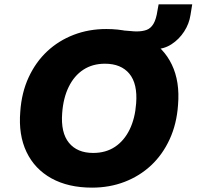

<svg xmlns="http://www.w3.org/2000/svg" viewBox="-20 -849 901 880"><path d="M402 11Q293 11 216 -31.5Q139 -74 101.5 -152.5Q64 -231 73 -338Q79 -425 111.5 -495Q144 -565 196.5 -614Q249 -663 318 -689.5Q387 -716 467 -716Q576 -716 653 -673.5Q730 -631 767.5 -553Q805 -475 796 -368Q790 -281 757.5 -210.5Q725 -140 672.5 -91Q620 -42 551 -15.5Q482 11 402 11ZM407 -148Q465 -148 507 -176Q549 -204 574 -255Q599 -306 604 -375Q611 -465 573 -511Q535 -557 461 -557Q404 -557 362 -529.5Q320 -502 295 -451Q270 -400 265 -331Q258 -241 296 -194.5Q334 -148 407 -148ZM576 -624 550 -709Q568 -708 581 -706.5Q594 -705 606 -705Q633 -705 652 -712Q671 -719 683.5 -740Q696 -761 702 -802L707 -829H861L853 -780Q847 -740 824 -704.5Q801 -669 766.5 -646.5Q732 -624 692 -624Z"/></svg>

Font: Nunito Sans 9pt Black
Style: Italic
Weight: 900
Italic angle: -9°
Version: Version 3.101;gftools[0.9.27]